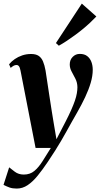

<svg xmlns="http://www.w3.org/2000/svg" viewBox="-55 -826 567 1090"><path d="M61.5 -425Q58 -443 52.5 -450Q47 -457 39 -457Q30 -457 22.5 -452.8Q15 -448.5 5.5 -440.5L-3.5 -461Q10 -477.5 28.8 -490.5Q47.5 -503.5 71 -511.5Q94.5 -519.5 121.5 -519.5Q148.5 -519.5 164.5 -508.8Q180.5 -498 189.2 -477.2Q198 -456.5 203.5 -426Q207.5 -399.5 213.2 -362.2Q219 -325 225.2 -283Q231.5 -241 238 -200.2Q244.5 -159.5 250 -126.5L265.5 -35.5L317 -135Q336 -172 349 -201.2Q362 -230.5 370 -253.8Q378 -277 381.2 -296Q384.5 -315 384.5 -331Q384 -357.5 373.2 -378.8Q362.5 -400 351.8 -419.5Q341 -439 341 -460Q341 -486.5 357.8 -503.2Q374.5 -520 398 -520Q424.5 -520 440.5 -507.2Q456.5 -494.5 464 -474.2Q471.5 -454 471.5 -430Q471.5 -395 460 -356Q448.5 -317 428.5 -274.5Q408.5 -232 382.5 -186.5Q366.5 -159 352 -133Q337.5 -107 323.2 -81.2Q309 -55.5 293 -28.2Q277 -1 258.2 29Q239.5 59 216 93.5Q186.5 137.5 158.5 171.8Q130.5 206 101.8 225.2Q73 244.5 40 244.5Q16 244.5 -0.8 238.5Q-17.5 232.5 -35 223.5L-3 124Q8 133 29.2 149Q50.5 165 80 165Q115.5 165 140 144.5Q164.5 124 186.2 89.5Q208 55 233.5 14H147ZM262.5 -581.5 409.5 -805.5 492 -732.5Q476.5 -716 456.8 -697.5Q437 -679 414.5 -660.5Q392 -642 368.2 -624.8Q344.5 -607.5 321.8 -592.5Q299 -577.5 279 -566.5Z"/></svg>

Font: Merriweather 144pt
Style: Bold Italic
Weight: 700
Italic angle: -7.8°
Version: Version 2.101